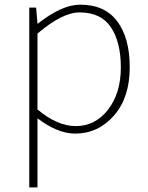

<svg xmlns="http://www.w3.org/2000/svg" viewBox="-20 -560 635 823"><path d="M140.6 -416V-90.8Q225.6 -19.5 304.7 -19.5Q388.7 -19.5 443.4 -90.3Q498 -161.1 498 -271.5Q498 -378.9 455.6 -442.9Q413.1 -506.8 321.3 -506.8Q247.1 -506.8 140.6 -416ZM105.5 243.2V-527.3H134.8L140.6 -459H142.6Q245.1 -540 324.2 -540Q428.7 -540 482.4 -468.8Q536.1 -397.5 536.1 -271.5Q536.1 -141.6 468.3 -64.5Q400.4 12.7 301.8 12.7Q227.5 12.7 140.6 -52.7V243.2Z"/></svg>

Font: Bpmf Zihi Sans ExtraLight
Style: ExtraLight
Weight: 250
Foundry: But Ko
Version: Version 1.320